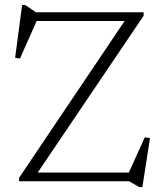

<svg xmlns="http://www.w3.org/2000/svg" viewBox="-20 -725 653 768"><path d="M554.5 -676V-662L122.5 -22.5L115 -35H495.5L559 -175.5L580 -173L549.5 23.5H537L496.5 0H56.5V-14L486.5 -653L501 -641H126.5L60 -491L40.5 -494L68.5 -705H80.5L124 -676Z"/></svg>

Font: Newsreader 16pt Light
Style: Regular
Weight: 300
Designer: Hugues Gentile
Foundry: Production Type
Version: Version 1.003